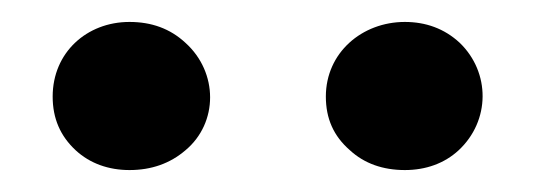

<svg xmlns="http://www.w3.org/2000/svg" viewBox="-20 -819 487 175"><path d="M98 -664C118 -664 135 -670 149 -682C179 -707 179 -753 149 -780C135 -793 118 -799 98 -799C59 -799 28 -771 28 -731C28 -711 35 -695 49 -682C62 -670 79 -664 98 -664ZM299 -682C312 -670 329 -664 349 -664C368 -664 385 -670 398 -682C427 -709 427 -753 399 -780C385 -793 368 -799 349 -799C310 -799 277 -771 277 -731C277 -711 284 -695 299 -682Z"/></svg>

Font: AllPunType Bold
Style: Regular
Weight: 700
Version: 1.0